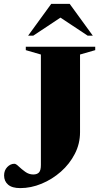

<svg xmlns="http://www.w3.org/2000/svg" viewBox="-20 -955 522 986"><path d="M391 -276Q391 -216.5 364.2 -164.8Q337.5 -113 292.8 -73.5Q248 -34 193.5 -11.5Q139 11 84 11Q42 11 21.5 -6.8Q1 -24.5 1 -54Q1 -80 17.2 -97Q33.5 -114 54 -114Q62 -114 76.2 -100.2Q90.5 -86.5 109.5 -72.8Q128.5 -59 151 -59Q170 -59 180 -69.2Q190 -79.5 190 -108V-675L112.5 -697.5V-715H469V-697.5L391 -675ZM430 -772 290.5 -864.5 151 -772H124.5L243 -935H338L456.5 -772Z"/></svg>

Font: Newsreader Display
Style: Bold
Weight: 700
Designer: Hugues Gentile
Foundry: Production Type
Version: Version 1.001